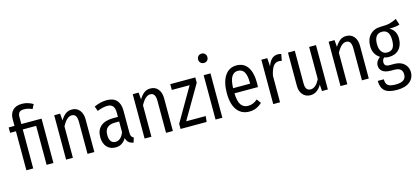

<svg xmlns="http://www.w3.org/2000/svg" viewBox="-72 -1379 4786 2198"><g transform="rotate(-15 2320.5 -280.5)"><path d="M229 -748Q293.9 -748 357.9 -710.9L331.1 -658.2Q282.7 -681.2 232.9 -681.2Q195.8 -681.2 179 -664.3Q162.1 -647.5 162.1 -609.9V-525.9H401.9V0H320.8V-461.9H162.1V0H81.1V-461.9H12.2V-525.9H81.1V-608.9Q81.1 -670.9 118.2 -709.5Q155.3 -748 229 -748Z M762.7 -537.1Q820.3 -537.1 853.5 -496.1Q886.7 -455.1 886.7 -386.2V0H805.7V-375Q805.7 -427.2 790.3 -450.2Q774.9 -473.1 743.7 -473.1Q685.1 -473.1 632.3 -372.1V0H551.8V-525.9H621.6L628.4 -443.8Q655.8 -489.3 687 -513.2Q718.3 -537.1 762.7 -537.1Z M1331.5 -108.9Q1331.5 -80.6 1339.6 -66.9Q1347.7 -53.2 1365.7 -43.9L1348.6 12.2Q1312.5 5.4 1292.2 -12.2Q1272 -29.8 1263.7 -64.9Q1219.2 12.2 1136.7 12.2Q1071.3 12.2 1033.4 -31.2Q995.6 -74.7 995.6 -147Q995.6 -230.5 1046.9 -274.7Q1098.1 -318.8 1195.3 -318.8H1251.5V-369.1Q1251.5 -422.4 1230.5 -447.3Q1209.5 -472.2 1165.5 -472.2Q1115.2 -472.2 1046.4 -444.8L1025.4 -502Q1104.5 -537.1 1175.3 -537.1Q1253.9 -537.1 1292.7 -494.1Q1331.5 -451.2 1331.5 -373ZM1152.3 -49.8Q1216.8 -49.8 1251.5 -136.2V-264.2H1204.6Q1140.6 -264.2 1110.1 -235.8Q1079.6 -207.5 1079.6 -149.9Q1079.6 -100.1 1098.6 -75Q1117.7 -49.8 1152.3 -49.8Z M1693.4 -537.1Q1751 -537.1 1784.2 -496.1Q1817.4 -455.1 1817.4 -386.2V0H1736.3V-375Q1736.3 -427.2 1720.9 -450.2Q1705.6 -473.1 1674.3 -473.1Q1615.7 -473.1 1563 -372.1V0H1482.4V-525.9H1552.2L1559.1 -443.8Q1586.4 -489.3 1617.7 -513.2Q1648.9 -537.1 1693.4 -537.1Z M2224.1 -525.9V-462.9L1993.2 -67.9H2225.1L2217.3 0H1908.2V-61L2138.2 -457H1927.2V-525.9Z M2418 -714.8Q2418 -691.4 2402.8 -675.8Q2387.7 -660.2 2363.3 -660.2Q2338.9 -660.2 2323.5 -675.8Q2308.1 -691.4 2308.1 -714.8Q2308.1 -739.3 2323.5 -755.1Q2338.9 -771 2363.3 -771Q2387.7 -771 2402.8 -755.1Q2418 -739.3 2418 -714.8ZM2403.8 -525.9V0H2323.2V-525.9Z M2890.1 -278.8Q2890.1 -258.3 2888.2 -233.9H2609.9Q2613.3 -136.2 2642.6 -95.7Q2671.9 -55.2 2724.1 -55.2Q2757.3 -55.2 2783.4 -65.9Q2809.6 -76.7 2837.9 -100.1L2874 -50.8Q2809.6 12.2 2722.2 12.2Q2629.9 12.2 2577.9 -57.4Q2525.9 -127 2525.9 -257.8Q2525.9 -389.2 2575.2 -463.1Q2624.5 -537.1 2712.9 -537.1Q2798.8 -537.1 2844.5 -471.7Q2890.1 -406.2 2890.1 -278.8ZM2812 -294.9V-304.2Q2812 -392.1 2787.8 -432.6Q2763.7 -473.1 2712.9 -473.1Q2666 -473.1 2639.6 -431.6Q2613.3 -390.1 2609.9 -294.9Z M3203.6 -537.1Q3223.6 -537.1 3243.7 -530.8L3229.5 -453.1Q3209 -458 3193.8 -458Q3153.3 -458 3127.7 -422.4Q3102.1 -386.7 3087.4 -313V0H3006.8V-525.9H3076.7L3083.5 -426.8Q3120.6 -537.1 3203.6 -537.1Z M3654.3 -525.9V0H3584.5L3579.6 -77.1Q3527.3 12.2 3447.3 12.2Q3390.6 12.2 3356.4 -27.1Q3322.3 -66.4 3322.3 -129.9V-525.9H3403.3V-138.2Q3403.3 -51.8 3465.3 -51.8Q3526.9 -51.8 3573.2 -145V-525.9Z M4015.1 -537.1Q4072.8 -537.1 4106 -496.1Q4139.2 -455.1 4139.2 -386.2V0H4058.1V-375Q4058.1 -427.2 4042.7 -450.2Q4027.3 -473.1 3996.1 -473.1Q3937.5 -473.1 3884.8 -372.1V0H3804.2V-525.9H3874L3880.9 -443.8Q3908.2 -489.3 3939.5 -513.2Q3970.7 -537.1 4015.1 -537.1Z M4613.8 -579.1 4637.7 -505.9Q4599.6 -490.2 4515.1 -490.2Q4591.8 -448.7 4591.8 -354Q4591.8 -272.9 4547.4 -225.6Q4502.9 -178.2 4424.8 -178.2Q4396.5 -178.2 4372.1 -188Q4348.1 -168.5 4348.1 -134.8Q4348.1 -85.9 4406.7 -85.9H4463.9Q4537.6 -85.9 4580.8 -45.9Q4624 -5.9 4624 53.2Q4624 124 4571 167Q4518.1 210 4419.9 210Q4316.4 210 4273.7 170.7Q4231 131.3 4231 53.2H4302.7Q4302.7 103.5 4327.6 124.8Q4352.5 146 4419.9 146Q4485.4 146 4514.2 123.8Q4543 101.6 4543 59.1Q4543 -21 4448.7 -21H4410.2Q4339.8 -21 4307.4 -47.4Q4274.9 -73.7 4274.9 -118.2Q4274.9 -166.5 4327.1 -207Q4250 -254.9 4250 -355Q4250 -437.5 4298.1 -487.3Q4346.2 -537.1 4423.8 -537.1Q4494.1 -537.1 4533.2 -547.4Q4572.3 -557.6 4613.8 -579.1ZM4422.9 -478Q4331.1 -478 4331.1 -355Q4331.1 -299.3 4355 -266.1Q4378.9 -232.9 4421.9 -232.9Q4466.8 -232.9 4489.3 -261.7Q4511.7 -290.5 4511.7 -356Q4511.7 -478 4422.9 -478Z"/></g></svg>

Font: Fira Sans Compressed Book
Style: Regular
Weight: 350
Width: 1
Designer: Carrois Corporate & Edenspiekermann AG
Foundry: Carrois Corporate GbR & Edenspiekermann AG
Version: Version 4.203;PS 004.203;hotconv 1.0.88;makeotf.lib2.5.64775